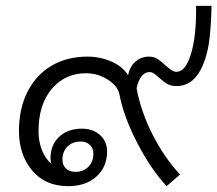

<svg xmlns="http://www.w3.org/2000/svg" viewBox="-20 -628 745 658"><path d="M705 -608Q703 -523 695 -474Q669 -333 585 -333Q566 -333 553 -340.5Q540 -348 525 -362Q514 -372 507 -376.5Q500 -381 492 -381Q477 -381 465.5 -367Q454 -353 448 -326Q463 -245 503 -166.5Q543 -88 597 -30L551 10Q498 -47 451 -137Q404 -227 389 -306Q382 -335 348 -356Q314 -377 275 -377Q203 -377 157.5 -323.5Q112 -270 112 -178Q112 -144 123.5 -114Q135 -84 156 -67Q153 -76 153 -85Q153 -131 182.5 -159Q212 -187 261 -187Q299 -187 323 -165Q347 -143 347 -109Q347 -56 310.5 -23Q274 10 214 10Q135 10 90 -44Q45 -98 45 -179Q45 -256 74.5 -314Q104 -372 157 -403Q210 -434 280 -434Q322 -434 361 -417.5Q400 -401 419 -370Q425 -401 445 -417.5Q465 -434 490 -434Q507 -434 519 -426.5Q531 -419 547 -404Q561 -392 568.5 -387Q576 -382 585 -382Q615 -382 633.5 -440Q652 -498 652 -591V-608ZM194 -81Q194 -62 206 -50.5Q218 -39 238 -39Q266 -39 283 -56.5Q300 -74 300 -101Q300 -120 288 -131.5Q276 -143 256 -143Q229 -143 211.5 -126Q194 -109 194 -81Z"/></svg>

Font: Sarabun Light
Style: Italic
Weight: 300
Italic angle: -10°
Designer: Suppakit Chalermlarp | Katatrad Co.,Ltd.
Foundry: Cadson Demak Co.,Ltd.
Version: Version 1.000; ttfautohint (v1.6)